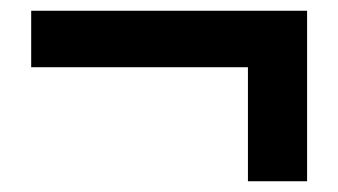

<svg xmlns="http://www.w3.org/2000/svg" viewBox="-20 -447 629 357"><path d="M441 -110V-322H38V-427H551V-110Z"/></svg>

Font: Swei Fan Sans CJK TC
Style: Bold
Weight: 700
Version: Version 2.130